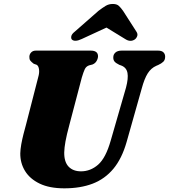

<svg xmlns="http://www.w3.org/2000/svg" viewBox="-20 -962 875 994"><path d="M553 -233.5 632.5 -509Q645 -556.5 640 -584.2Q635 -612 608.5 -622.5L597.5 -626.5Q579 -635.5 572.5 -644Q566 -652.5 566.5 -665.5Q566.5 -680 577.5 -690Q588.5 -700 610 -700H798Q817 -700 826 -691.2Q835 -682.5 835 -668.5Q835 -651.5 825.2 -642.2Q815.5 -633 799 -625.5L789.5 -621.5Q762 -609.5 744.8 -582.2Q727.5 -555 713.5 -503L635.5 -227Q611 -141 567 -88.2Q523 -35.5 459.8 -11.2Q396.5 13 313 13Q236 13 185.2 -11.5Q134.5 -36 109.5 -77Q84.5 -118 85 -168Q85.5 -189 90.2 -215.5Q95 -242 101.8 -268.5Q108.5 -295 114.5 -316L178 -563Q184.5 -585 182 -603Q179.5 -621 170 -626.5L154.5 -632Q142 -641.5 136.8 -648.5Q131.5 -655.5 132 -668.5Q132.5 -681.5 141.5 -690.8Q150.5 -700 166 -700H449.5Q487.5 -700 487.5 -670.5Q487 -658 479.8 -645.8Q472.5 -633.5 458.5 -628L441 -623.5Q425.5 -618 418.8 -603.5Q412 -589 403.5 -560.5L339.5 -317Q325 -263.5 319 -230Q313 -196.5 312.5 -172.5Q312 -123.5 335.2 -99.2Q358.5 -75 399.5 -75Q448.5 -75 488 -109.5Q527.5 -144 553 -233.5ZM586 -844.5H490L628 -760Q654.5 -742.5 677.5 -757.5Q686 -763.5 690.2 -774.8Q694.5 -786 686 -798.5L617 -906Q605.5 -922 595 -931.8Q584.5 -941.5 564 -941.5Q543.5 -941.5 527.2 -931.8Q511 -922 490 -906L367.5 -798.5Q351.5 -786 349.2 -774.8Q347 -763.5 352 -757.5Q359 -750.5 372 -751Q385 -751.5 403 -760Z"/></svg>

Font: Fraunces Wonky
Style: Italic
Weight: 900
Italic angle: -16°
Version: Version 1.000;[b76b70a41]